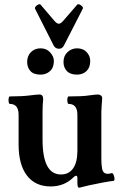

<svg xmlns="http://www.w3.org/2000/svg" viewBox="-20 -861 566 898"><path d="M350 17Q342 17 342 -5V-28Q342 -39 336 -39Q331 -39 324 -32Q281 11 217 11Q145 11 106 -40Q67 -91 67 -185V-324Q67 -375 26 -375Q22 -375 20.5 -384Q19 -393 20.5 -401.5Q22 -410 26 -410Q84 -410 122 -415Q139 -417 147.5 -418Q156 -419 164 -419Q182 -419 182 -398Q179 -367 179 -338V-208Q179 -45 265 -45Q302 -45 322 -73.5Q342 -102 342 -156V-324Q342 -375 301 -375Q297 -375 295.5 -384Q294 -393 295.5 -401.5Q297 -410 301 -410Q328 -410 354.5 -411Q381 -412 398 -415Q415 -417 422.5 -418Q430 -419 438 -419Q446 -419 452 -414.5Q458 -410 458 -401Q457 -383 455.5 -367Q454 -351 454 -338V-125Q454 -79 460 -63.5Q466 -48 484 -48Q491 -48 501 -51Q507 -53 511 -44Q515 -35 515.5 -25.5Q516 -16 511 -15Q506 -15 491 -12.5Q476 -10 459.5 -7Q443 -4 430 -1Q412 2 395.5 6Q379 10 359 15Q353 17 350 17ZM170 -512Q137 -512 122 -529Q107 -546 107 -571Q107 -600 125 -617.5Q143 -635 170 -635Q197 -635 214.5 -616Q232 -597 232 -576Q232 -545 214 -528.5Q196 -512 170 -512ZM340 -512Q308 -512 292.5 -529Q277 -546 277 -571Q277 -600 296 -617.5Q315 -635 340 -635Q369 -635 385.5 -617Q402 -599 402 -576Q402 -545 384.5 -528.5Q367 -512 340 -512ZM256 -633Q239 -633 231 -648L144 -820Q142 -825 147 -831Q152 -837 159.5 -840Q167 -843 170 -839L234 -764Q246 -750 255 -750Q264 -750 276 -764L341 -839Q345 -843 352 -840Q359 -837 364.5 -831Q370 -825 367 -820L279 -648Q271 -633 256 -633Z"/></svg>

Font: Junicode
Style: Bold
Weight: 700
Designer: Peter S. Baker
Version: Version 2.100; ttfautohint (v1.8.4)